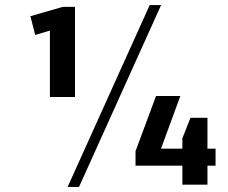

<svg xmlns="http://www.w3.org/2000/svg" viewBox="-20 -729 902 758"><path d="M276 -346H177V-636L210 -618L119 -591L100 -665L228 -702H276ZM571 -709H616L292 9H247ZM515 -132 596 -350H692L602 -105L556 -142H831V-75H515ZM700 -183 732 -264H799V0H700Z"/></svg>

Font: Pathway Extreme 28pt SemiBold
Style: Regular
Weight: 600
Designer: Eduardo Rodriguez Tunni
Foundry: Eduardo Rodriguez Tunni
Version: Version 1.001;gftools[0.9.26]